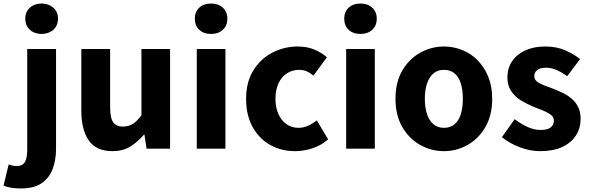

<svg xmlns="http://www.w3.org/2000/svg" viewBox="-77 -841 3336 1086"><path d="M41 225Q6 225 -17 220.5Q-40 216 -57 209L-28 89Q-18 93 -6.5 95.5Q5 98 17 98Q51 98 64 75Q77 52 77 5V-564H240V1Q240 62 221.5 113Q203 164 159.5 194.5Q116 225 41 225ZM158 -649Q118 -649 92 -672.5Q66 -696 66 -736Q66 -774 92 -797.5Q118 -821 158 -821Q198 -821 224.5 -797.5Q251 -774 251 -736Q251 -696 224.5 -672.5Q198 -649 158 -649Z M559 14Q467 14 425 -47Q383 -108 383 -214V-564H546V-234Q546 -173 563.5 -149Q581 -125 618 -125Q650 -125 674 -140Q698 -155 723 -189V-564H885V0H752L740 -79H737Q701 -37 659 -11.5Q617 14 559 14Z M1036 0V-564H1198V0ZM1117 -649Q1075 -649 1050 -672.5Q1025 -696 1025 -736Q1025 -774 1050 -797.5Q1075 -821 1117 -821Q1158 -821 1183.5 -797.5Q1209 -774 1209 -736Q1209 -696 1183.5 -672.5Q1158 -649 1117 -649Z M1593 14Q1514 14 1451.5 -21Q1389 -56 1352 -122.5Q1315 -189 1315 -282Q1315 -376 1355.5 -442Q1396 -508 1463 -543Q1530 -578 1607 -578Q1659 -578 1700 -561Q1741 -544 1772 -517L1696 -413Q1676 -430 1657 -438Q1638 -446 1617 -446Q1576 -446 1545.5 -426Q1515 -406 1498 -369Q1481 -332 1481 -282Q1481 -233 1498 -195.5Q1515 -158 1544.5 -138Q1574 -118 1611 -118Q1640 -118 1666 -130Q1692 -142 1715 -160L1779 -53Q1738 -17 1688.5 -1.5Q1639 14 1593 14Z M1881 0V-564H2043V0ZM1962 -649Q1920 -649 1895 -672.5Q1870 -696 1870 -736Q1870 -774 1895 -797.5Q1920 -821 1962 -821Q2003 -821 2028.5 -797.5Q2054 -774 2054 -736Q2054 -696 2028.5 -672.5Q2003 -649 1962 -649Z M2434 14Q2363 14 2300 -21Q2237 -56 2198.5 -122.5Q2160 -189 2160 -282Q2160 -376 2198.5 -442Q2237 -508 2300 -543Q2363 -578 2434 -578Q2487 -578 2536.5 -558.5Q2586 -539 2624 -500.5Q2662 -462 2684.5 -407.5Q2707 -353 2707 -282Q2707 -189 2668.5 -122.5Q2630 -56 2567.5 -21Q2505 14 2434 14ZM2434 -118Q2470 -118 2494 -138Q2518 -158 2529.5 -195.5Q2541 -233 2541 -282Q2541 -332 2529.5 -369Q2518 -406 2494 -426Q2470 -446 2434 -446Q2399 -446 2375 -426Q2351 -406 2338.5 -369Q2326 -332 2326 -282Q2326 -233 2338.5 -195.5Q2351 -158 2375 -138Q2399 -118 2434 -118Z M2978 14Q2922 14 2863.5 -8Q2805 -30 2762 -65L2834 -167Q2873 -138 2909 -122Q2945 -106 2981 -106Q3020 -106 3038 -120.5Q3056 -135 3056 -159Q3056 -178 3039.5 -191Q3023 -204 2996.5 -215Q2970 -226 2941 -237Q2906 -251 2872 -271.5Q2838 -292 2815.5 -324Q2793 -356 2793 -403Q2793 -455 2819.5 -494.5Q2846 -534 2894.5 -556Q2943 -578 3007 -578Q3071 -578 3120 -556.5Q3169 -535 3204 -507L3131 -410Q3101 -432 3071.5 -445Q3042 -458 3012 -458Q2978 -458 2961.5 -445Q2945 -432 2945 -410Q2945 -392 2960 -380Q2975 -368 3000 -358.5Q3025 -349 3055 -338Q3082 -327 3109 -314Q3136 -301 3158.5 -281Q3181 -261 3194 -234Q3207 -207 3207 -168Q3207 -117 3181 -75.5Q3155 -34 3104 -10Q3053 14 2978 14Z"/></svg>

Font: Noto Sans JP ExtraBold
Style: Regular
Weight: 800
Designer: Ryoko NISHIZUKA  (kana, bopomofo & ideographs); Paul D. Hunt (Latin, Greek & Cyrillic); Sandoll Communications , Soo-you
Foundry: Adobe
Version: Version 2.004-H2;hotconv 1.0.118;makeotfexe 2.5.65603